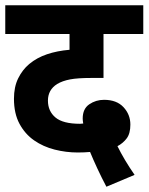

<svg xmlns="http://www.w3.org/2000/svg" viewBox="-20 -642 564 729"><path d="M384 67Q366 33 349.5 -2.5Q333 -38 322 -65Q300 -63 275 -63Q231 -63 187.5 -74Q144 -85 109.5 -109Q75 -133 54 -172Q33 -211 33 -267Q33 -312 49 -344.5Q65 -377 91 -399Q120 -423 158.5 -436Q197 -449 244 -453V-513H0V-622H524V-513H373V-346H326Q275 -346 246 -340.5Q217 -335 197 -323Q162 -301 162 -260Q162 -220 190.5 -196Q219 -172 284 -172Q290 -172 296 -173Q294 -184 294 -192Q294 -229 319 -246Q344 -263 375 -263Q423 -263 449 -235Q475 -207 475 -169Q475 -135 461 -116.5Q447 -98 426 -87Q451 -36 491 22Z"/></svg>

Font: Noto Sans SemiCondensed
Style: Bold
Weight: 700
Width: 4
Designer: Monotype Design Team
Foundry: Monotype Imaging Inc.
Version: Version 2.013; ttfautohint (v1.8.4.7-5d5b)